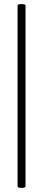

<svg xmlns="http://www.w3.org/2000/svg" viewBox="-20 -758 208 940"><path d="M66 154V-731Q66 -738 85.5 -738Q105 -738 105 -731V154Q105 162 85.5 162Q66 162 66 154Z"/></svg>

Font: Cormorant
Style: Regular
Weight: 400
Designer: Christian Thalmann (Catharsis Fonts)
Version: Version 1.000;PS 001.000;hotconv 1.0.70;makeotf.lib2.5.58329